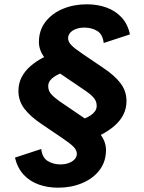

<svg xmlns="http://www.w3.org/2000/svg" viewBox="-20 -700 672 893"><path d="M250.5 173Q201.9 173 160.2 158.2Q118.5 143.4 89.9 112.4Q61.2 81.4 49.5 33.1L171.7 -7Q176.3 33.3 202.2 49Q228.1 64.7 261.5 64.7Q282.3 64.7 299.5 58.4Q316.7 52.1 327 41Q337.3 30 337.3 15Q337.3 -1.4 322.6 -16.7Q307.9 -32 270.1 -57.5L176.2 -121.1Q122.3 -156.7 94 -193.6Q65.7 -230.4 65.7 -276.8Q65.7 -312.2 80.7 -341.1Q95.7 -370 122.5 -393.1Q149.3 -416.3 185.2 -434.6Q172.8 -451.8 166.9 -469.3Q161 -486.9 161 -504Q161 -559 191.3 -598.3Q221.6 -637.6 272.2 -658.8Q322.9 -680 383.5 -680Q433.1 -680 474.3 -665.3Q515.5 -650.7 544.6 -619.9Q573.8 -589.2 584.5 -540.1L462.3 -500Q457.7 -540.3 432.2 -556Q406.7 -571.7 372.5 -571.7Q351.7 -571.7 334.5 -565.6Q317.3 -559.6 307 -548.2Q296.7 -536.8 296.7 -521.8Q296.7 -506.1 311.4 -490.6Q326.1 -475 363.9 -449.5L457.8 -385.9Q511.7 -350.5 540 -313.6Q568.3 -276.8 568.3 -230.2Q568.3 -194.8 553.3 -165.9Q538.3 -137 511.5 -114Q484.7 -90.9 448.8 -72.4Q461.2 -55.2 467.1 -37.7Q473 -20.1 473 -3Q473 52 442.8 91.3Q412.7 130.6 361.9 151.8Q311.1 173 250.5 173ZM374.3 -149.1Q389.1 -155.2 401.6 -163.4Q414 -171.6 421.9 -182.7Q429.7 -193.8 429.7 -208.2Q429.7 -229.1 415.8 -245.3Q401.9 -261.5 376.4 -278.5L259.7 -357.9Q245.6 -351.8 232.8 -343.6Q220 -335.4 212.1 -324.4Q204.3 -313.4 204.3 -298.8Q204.3 -277.9 218.2 -262.1Q232.1 -246.3 257.6 -228.5Z"/></svg>

Font: Atkinson Hyperlegible Mono ExtraLight
Style: Italic
Weight: 200
Italic angle: -12°
Monospace: yes
Designer: Elliott Scott, Megan Eiswerth, Linus Boman, Theodore Petrosky, Letters from Sweden
Foundry: Applied Design Works, Letters from Sweden
Version: Version 2.001